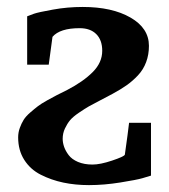

<svg xmlns="http://www.w3.org/2000/svg" viewBox="-20 -520 486 552"><path d="M58.1 -334V-473.1Q64.9 -476.1 77.6 -480.5Q90.3 -484.9 132.1 -492.4Q173.8 -500 217.8 -500Q302.2 -500 355.2 -469.5Q408.2 -439 408.2 -388.2Q408.2 -362.8 400.1 -341.3Q392.1 -319.8 376.5 -303.2Q360.8 -286.6 343.8 -274.7Q326.7 -262.7 303.2 -250Q293.5 -244.6 269.8 -232.4Q246.1 -220.2 235.4 -214.1Q224.6 -208 207 -196Q189.5 -184.1 181.4 -174.3Q173.3 -164.6 166.7 -150.6Q160.2 -136.7 160.2 -121.1Q160.2 -109.9 164.3 -97.9Q168.5 -85.9 177.5 -74Q186.5 -62 204.3 -54.4Q222.2 -46.9 246.1 -46.9Q268.1 -46.9 302.2 -58.3Q336.4 -69.8 338.9 -75.2Q348.1 -140.1 351.1 -167H414.1V-15.1Q405.3 -12.2 389.2 -7.6Q373 -2.9 326.2 4.6Q279.3 12.2 235.8 12.2Q196.3 12.2 161.9 4.9Q127.4 -2.4 97.4 -17.6Q67.4 -32.7 49.8 -60.3Q32.2 -87.9 32.2 -125Q32.2 -139.2 36.9 -152.1Q41.5 -165 47.9 -175.3Q54.2 -185.5 66.9 -196.5Q79.6 -207.5 88.9 -214.6Q98.1 -221.7 116 -231.7Q133.8 -241.7 143.6 -246.6Q153.3 -251.5 172.9 -261.2Q219.7 -285.6 246.8 -313Q273.9 -340.3 273.9 -374Q273.9 -404.8 256.8 -421.9Q239.7 -439 209 -439Q152.3 -439 130.9 -414.1L120.1 -334Z"/></svg>

Font: Veleka
Style: Bold
Weight: 700
Designer: Stefan Peev, Context Ltd, 2016; SIL International, 1997-2014.
Foundry: Stefan Peev, Context Ltd, 2016
Version: Version 1.000